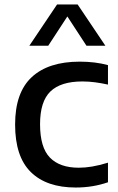

<svg xmlns="http://www.w3.org/2000/svg" viewBox="-20 -828 527 858"><path d="M318.5 10Q188 10 117.8 -59Q47.5 -128 47.5 -271.5Q47.5 -414.5 122 -483.5Q196.5 -552.5 336.5 -552.5Q406 -552.5 462.5 -537V-450Q433 -456.5 405.2 -460.2Q377.5 -464 348 -464Q251.5 -464 205.2 -419.2Q159 -374.5 159 -273Q159 -169 203 -123.8Q247 -78.5 332 -78.5Q361 -78.5 392 -83.8Q423 -89 462.5 -101V-13.5Q395 10 318.5 10ZM111 -623.5 235 -808H327L451 -623.5H366.5L281 -754.5L195.5 -623.5Z"/></svg>

Font: Encode Sans SemiExpanded SemiExpanded Medium
Style: Regular
Weight: 500
Width: 6
Designer: Multiple Designers
Foundry: Impallari Type
Version: Version 3.000; ttfautohint (v1.8.3) -l 8 -r 50 -G 200 -x 14 